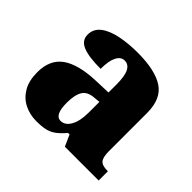

<svg xmlns="http://www.w3.org/2000/svg" viewBox="-135 -718 896 896"><g transform="rotate(45 313.0 -270.5)"><path d="M199 10Q156 10 120 -8Q84 -26 62.5 -62.5Q41 -99 41 -155Q41 -238 96 -277Q151 -316 262 -320L343 -323V-375Q343 -431 330 -456.5Q317 -482 291 -482Q267 -482 253 -455Q239 -428 239 -375Q160 -375 121.5 -391Q83 -407 83 -445Q83 -483 113.5 -506.5Q144 -530 195.5 -540.5Q247 -551 308 -551Q423 -551 480.5 -513.5Q538 -476 538 -383V-131Q538 -91 550.5 -76Q563 -61 597 -61H601V0H378L353 -56H343Q321 -30 301.5 -15.5Q282 -1 258.5 4.5Q235 10 199 10ZM278 -71Q308 -71 326 -103.5Q344 -136 344 -191V-262L313 -259Q271 -256 255 -229.5Q239 -203 239 -152Q239 -71 278 -71Z"/></g></svg>

Font: Noto Serif Black
Style: Regular
Weight: 900
Designer: Monotype Design Team
Foundry: Monotype Imaging Inc.
Version: Version 2.014; ttfautohint (v1.8.4.7-5d5b)